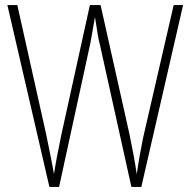

<svg xmlns="http://www.w3.org/2000/svg" viewBox="-20 -734 759 754"><path d="M174 0H212L335 -565C341 -601 347 -633 353 -667C362 -607 368 -572 372 -560L496 0H535L699 -714H662L542 -193C534 -153 525 -106 517 -50C509 -105 501 -145 488 -209L375 -714H333L221 -205C209 -147 199 -97 192 -50C188 -76 177 -129 161 -208L48 -714H9Z"/></svg>

Font: Kathrein 37 Thin Condensed
Style: Regular
Weight: 250
Width: 3
Designer: Lazydogs Typefoundry, based on Open Sans by Ascender Corporation
Foundry: Lazydogs Typefoundry
Version: Version 1.003;PS 001.003;hotconv 1.0.88;makeotf.lib2.5.64775